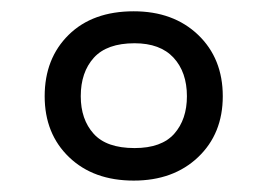

<svg xmlns="http://www.w3.org/2000/svg" viewBox="-20 -727 474 340"><path d="M216.8 -407.2Q145.5 -407.2 102.3 -448.7Q59.1 -490.2 59.1 -556.6Q59.1 -623.5 101.6 -665.3Q144 -707 216.8 -707Q287.1 -707 330.8 -665.3Q374.5 -623.5 374.5 -556.6Q374.5 -490.2 330.8 -448.7Q287.1 -407.2 216.8 -407.2ZM218.3 -464.8Q266.1 -464.8 288.6 -490.2Q311 -515.6 311 -556.6Q311 -599.1 287.4 -624.8Q263.7 -650.4 218.3 -650.4Q169.4 -650.4 146.2 -624.8Q123 -599.1 123 -556.6Q123 -515.6 145.8 -490.2Q168.5 -464.8 218.3 -464.8Z"/></svg>

Font: Lunasima
Style: Regular
Weight: 400
Designer: The DocRepair Project, Monotype Design Team
Foundry: Google
Version: Version 2.009